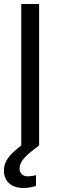

<svg xmlns="http://www.w3.org/2000/svg" viewBox="-35 -725 287 957"><path d="M71 0V-705H160V0ZM83 212Q36.8 212 10.7 188.6Q-15.5 165.1 -15.5 124.6Q-15.5 91.6 5.1 62.6Q25.6 33.7 74.1 -2L110.5 -29.6L131.2 -4.7L160 0L137.1 17.5Q94.9 49.7 78.7 71.5Q62.5 93.3 62.5 115Q62.5 133.2 73.8 143.6Q85.1 154 104.3 154Q112.6 154 122.4 152.6Q132.3 151.3 144.3 147.8V202Q129 206.5 113 209.2Q97 212 83 212Z"/></svg>

Font: TikTok Sans Light
Style: Regular
Weight: 300
Version: Version 4.000